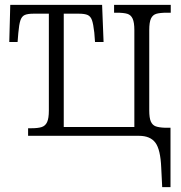

<svg xmlns="http://www.w3.org/2000/svg" viewBox="-20 -556 741 786"><path d="M640 130Q637 56 616 28Q595 0 549 0H95V-31H108Q136 -31 151 -36Q166 -41 173 -56.5Q180 -72 180 -103V-500H118Q93 -500 81 -494.5Q69 -489 63.5 -472.5Q58 -456 55 -421L52 -384H18L22 -536H398L404 -384H369L366 -423Q362 -458 356.5 -473.5Q351 -489 339 -494.5Q327 -500 302 -500H241V-36H530V-433Q530 -464 523 -479.5Q516 -495 501 -499.5Q486 -504 457 -504H447V-536H679V-504H665Q635 -504 620 -499.5Q605 -495 598 -480Q591 -465 591 -433V-104Q591 -73 597.5 -58.5Q604 -44 617 -39Q630 -34 656 -33H678V210H644Z"/></svg>

Font: Noto Serif NarrowLight
Style: Regular
Weight: 300
Width: 4
Designer: Monotype Design Team
Foundry: Monotype Imaging Inc.
Version: Version 1.001